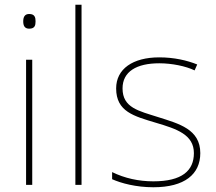

<svg xmlns="http://www.w3.org/2000/svg" viewBox="-20 -780 912 810"><path d="M103 -721C83 -721 78 -706 78 -690C78 -673 83 -659 103 -659C127 -659 130 -673 130 -690C130 -706 127 -721 103 -721ZM116 -528H90V0H116Z M324 0V-760H298V0Z M825 -134C825 -235 735 -258 647 -286C566 -312 497 -325 497 -407C497 -478 556 -513 652 -513C705 -513 764 -501 801 -483L812 -508C770 -525 715 -538 652 -538C540 -538 470 -489 470 -407C470 -309 545 -290 638 -262C726 -236 798 -212 798 -134C798 -60 748 -15 627 -15C565 -15 506 -28 453 -54V-24C491 -7 554 10 627 10C759 10 825 -45 825 -134Z"/></svg>

Font: Noto Sans Gujarati UI Thin
Style: Regular
Weight: 100
Designer: Jelle Bosma - Monotype Design Team, Universal Thirst
Foundry: Monotype Imaging Inc.
Version: Version 2.106